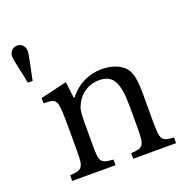

<svg xmlns="http://www.w3.org/2000/svg" viewBox="-145 -960 1048 1091"><g transform="rotate(-20 379.5 -415.0)"><path d="M286 -157Q286 -116 288 -92.5Q290 -69 298.5 -56.5Q307 -44 323.5 -40Q340 -36 369 -34V0H107V-34Q135 -36 151.5 -40Q168 -44 177 -56Q186 -68 188.5 -90Q191 -112 191 -150V-283Q191 -402 185 -428Q182 -441 177.5 -449.5Q173 -458 164 -462.5Q155 -467 141 -468.5Q127 -470 105 -470V-502L265 -540L277 -441H281Q319 -489 370 -514.5Q421 -540 481 -540Q527 -540 565 -525Q603 -510 623 -484Q640 -461 647 -424.5Q654 -388 654 -324V-157Q654 -116 656.5 -92.5Q659 -69 667 -56.5Q675 -44 691.5 -40Q708 -36 735 -34V0H476V-34Q504 -35 520.5 -39.5Q537 -44 545.5 -56Q554 -68 556.5 -90.5Q559 -113 559 -150V-282Q559 -339 553 -378Q547 -417 533.5 -441Q520 -465 498 -475.5Q476 -486 445 -486Q400 -486 362.5 -463Q325 -440 304 -398Q299 -388 295.5 -379Q292 -370 290 -358Q288 -346 287 -330.5Q286 -315 286 -291ZM61 -611Q57 -632 51.5 -658Q46 -684 40.5 -708.5Q35 -733 31.5 -752.5Q28 -772 28 -781Q28 -802 41.5 -816Q55 -830 75 -830Q95 -830 108.5 -816Q122 -802 122 -780Q122 -771 118.5 -751.5Q115 -732 110 -708Q105 -684 99.5 -658Q94 -632 90 -611Z"/></g></svg>

Font: SVN-Libre Baskerville
Style: Regular
Weight: 400
Designer: Pablo Impallari, Rodrigo Fuenzalida
Foundry: Pablo Impallari, Rodrigo Fuenzalida
Version: Version 1.000; ttfautohint (v1.8.4)